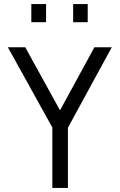

<svg xmlns="http://www.w3.org/2000/svg" viewBox="-20 -930 592 950"><path d="M316 0H239V-299L19 -696H105L277 -384L447 -696H533L316 -298ZM135 -910H208V-820H135ZM342 -910H414V-820H342Z"/></svg>

Font: TitilliumText22L 400 wt
Style: 400 wt
Weight: 400
Designer: Campivisivi
Foundry: Campivisivi
Version: 1.000